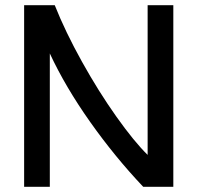

<svg xmlns="http://www.w3.org/2000/svg" viewBox="-20 -720 767 740"><path d="M549 -123V-700H648V0H532Q423 -115 327.5 -250Q232 -385 172 -514V0H73V-700H191Q232 -597 296 -482Q360 -367 428.5 -270.5Q497 -174 549 -123Z"/></svg>

Font: MedMera Sans Display
Style: Regular
Weight: 500
Designer: Kasper Nordkvist
Foundry: UNCUT.wtf
Version: Version 1.300